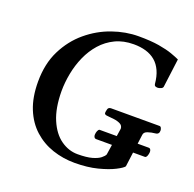

<svg xmlns="http://www.w3.org/2000/svg" viewBox="-127 -839 994 982"><g transform="rotate(20 370.5 -347.5)"><path d="M377.9 13.2Q314.5 13.2 257.1 -6.1Q199.7 -25.4 155.3 -65.4Q110.8 -105.5 85.7 -167.2Q60.5 -229 60.5 -314Q60.5 -411.6 97.2 -484.9Q133.8 -558.1 193.4 -607.9Q252.9 -657.7 324.2 -682.6Q395.5 -707.5 465.3 -707.5Q532.2 -707.5 576.7 -700Q621.1 -692.4 649.2 -682.4Q677.2 -672.4 693.8 -664.6L674.3 -513.2Q674.3 -502 663.3 -497.6Q652.3 -493.2 646.5 -493.2Q638.7 -493.2 633.3 -495.6Q627.9 -498 626.5 -505.9Q623 -546.9 609.6 -576.4Q596.2 -606 574.2 -624.5Q552.2 -643.1 522.2 -651.9Q492.2 -660.6 456.5 -660.6Q399.9 -660.6 356.4 -639.6Q313 -618.7 281.2 -582.8Q249.5 -546.9 229.2 -501.2Q209 -455.6 199.5 -406Q189.9 -356.4 189.9 -308.6Q190.4 -216.8 216.6 -155.5Q242.7 -94.2 285.4 -64Q328.1 -33.7 377 -33.7Q426.3 -33.7 455.3 -42Q484.4 -50.3 499 -62Q513.7 -73.7 518.1 -83.5L540.5 -231.9Q540 -248.5 525.4 -256.1Q510.7 -263.7 491 -266.1Q471.2 -268.6 453.6 -270Q437.5 -271 437.5 -280.8Q437.5 -287.6 440.7 -300.3Q443.8 -313 459 -313H721.7Q728 -313 731.2 -306.6Q734.4 -300.3 734.9 -293.9Q735.8 -272 715.8 -270Q694.3 -268.1 674.8 -261.5Q655.3 -254.9 654.3 -238.8L630.9 -60.1Q623.5 -49.3 589.6 -32Q555.7 -14.6 501.5 -0.7Q447.3 13.2 377.9 13.2ZM439 -138.7Q432.6 -139.2 429.2 -145Q425.8 -150.9 426.3 -158.7Q426.8 -169.4 430.7 -178.7Q434.6 -188 440.4 -189.5H708Q714.8 -189.5 718.3 -183.6Q721.7 -177.7 721.2 -169.9Q720.7 -159.7 717 -150.1Q713.4 -140.6 707 -138.7Z"/></g></svg>

Font: Gelasio Medium
Style: Italic
Weight: 500
Italic angle: -8.5°
Designer: Eben Sorkin
Foundry: Eben Sorkin
Version: Version 1.008